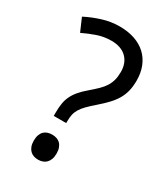

<svg xmlns="http://www.w3.org/2000/svg" viewBox="-183 -808 793 907"><g transform="rotate(30 213.0 -355.0)"><path d="M137.2 -202.1V-220.2Q137.2 -248 140.9 -270.5Q144.5 -293 154.1 -312.5Q163.6 -332 179.7 -350.8Q195.8 -369.6 220.2 -390.1Q243.7 -410.2 260.3 -426.5Q276.9 -442.9 287.4 -459.7Q297.9 -476.6 303 -495.8Q308.1 -515.1 308.1 -541Q308.1 -564.5 300.8 -583.7Q293.5 -603 279.5 -616.9Q265.6 -630.9 244.9 -638.4Q224.1 -646 196.8 -646Q156.2 -646 119.6 -633.3Q83 -620.6 48.8 -604L18.1 -674.8Q57.6 -695.3 103.5 -709.7Q149.4 -724.1 196.8 -724.1Q242.2 -724.1 278.6 -711.7Q314.9 -699.2 340.3 -675.8Q365.7 -652.3 379.4 -618.4Q393.1 -584.5 393.1 -542Q393.1 -509.3 386.5 -483.6Q379.9 -458 366.7 -436Q353.5 -414.1 334 -393.6Q314.5 -373 288.1 -350.1Q262.7 -328.1 246.6 -311.8Q230.5 -295.4 221.2 -280Q211.9 -264.6 208.5 -248.5Q205.1 -232.4 205.1 -210.9V-202.1ZM113.8 -54.2Q113.8 -72.8 118.7 -85.7Q123.5 -98.6 131.8 -106.7Q140.1 -114.7 151.4 -118.4Q162.6 -122.1 175.8 -122.1Q188.5 -122.1 200 -118.4Q211.4 -114.7 219.7 -106.7Q228 -98.6 232.9 -85.7Q237.8 -72.8 237.8 -54.2Q237.8 -36.1 232.9 -23.2Q228 -10.3 219.7 -2Q211.4 6.3 200 10.3Q188.5 14.2 175.8 14.2Q162.6 14.2 151.4 10.3Q140.1 6.3 131.8 -2Q123.5 -10.3 118.7 -23.2Q113.8 -36.1 113.8 -54.2Z"/></g></svg>

Font: WenQuanYi Micro Hei
Style: Regular
Weight: 400
Foundry: Ascender Corporation
Version: Version 0.2.0-beta